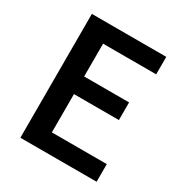

<svg xmlns="http://www.w3.org/2000/svg" viewBox="-173 -867 946 999"><g transform="rotate(30 300.0 -368.0)"><path d="M538 -740H91V4H549V-102H219V-332H489V-438H219V-635H538Z"/></g></svg>

Font: Bithumb Trading Sans Semibold
Style: Regular
Weight: 600
Designer: HamHyungwon
Foundry: Bithumb
Version: Version 1.100;Glyphs 3.1.2 (3151)